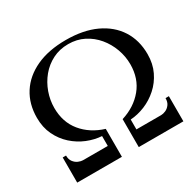

<svg xmlns="http://www.w3.org/2000/svg" viewBox="-152 -875 1068 1046"><g transform="rotate(-30 382.0 -352.0)"><path d="M730 -415Q730 -354.5 707 -306.9Q684.1 -259.3 646.2 -225.6Q608.4 -191.9 563 -173.3Q517.6 -154.8 472.2 -151.9V-89.8H627.9Q640.6 -89.8 656.2 -96.4Q671.9 -103 683.3 -118.2Q694.8 -133.3 694.8 -158.2H715.8V0H435.1V-175.8Q519.5 -202.1 570.3 -263.4Q621.1 -324.7 621.1 -414.1Q621.1 -463.4 604 -510.5Q586.9 -557.6 555.4 -595.5Q523.9 -633.3 480 -655.8Q436 -678.2 381.8 -678.2Q327.6 -678.2 283.4 -655.8Q239.3 -633.3 208 -595.5Q176.8 -557.6 159.9 -510.5Q143.1 -463.4 143.1 -414.1Q143.1 -324.7 193.6 -263.4Q244.1 -202.1 329.1 -175.8V0H47.9V-158.2H68.8Q68.8 -133.3 80.6 -118.2Q92.3 -103 108.2 -96.4Q124 -89.8 136.2 -89.8H292V-151.9Q246.6 -154.8 200.9 -173.3Q155.3 -191.9 117.7 -225.6Q80.1 -259.3 57.1 -306.9Q34.2 -354.5 34.2 -415Q34.2 -502 75.7 -566.9Q117.2 -631.8 195.1 -668Q272.9 -704.1 381.8 -704.1Q491.2 -704.1 569.1 -668Q647 -631.8 688.5 -566.9Q730 -502 730 -415Z"/></g></svg>

Font: Charis
Style: Italic
Weight: 400
Italic angle: -11°
Designer: Walt Agee, Miriam Martin, Annie Olsen, Victor Gaultney, Lorna Priest, Alan Ward, Bob Hallissy, Martin Hosken, Sharon Cor
Foundry: SIL Global
Version: Version 7.000